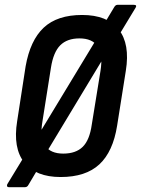

<svg xmlns="http://www.w3.org/2000/svg" viewBox="-20 -725 584 795"><path d="M16 50Q11 50 9.5 46.5Q8 43 10 38L88 -90L131 -153L383 -569L407 -619L452 -694Q458 -705 466 -705H534Q548 -705 542 -694L467 -570L424 -511L170 -90L145 -39L98 40Q93 50 84 50ZM231 8Q128 8 80.5 -52Q33 -112 51 -223L86 -450Q105 -558 161 -610.5Q217 -663 320 -663Q424 -663 471.5 -603Q519 -543 501 -432L465 -205Q448 -97 391.5 -44.5Q335 8 231 8ZM242 -89Q294 -89 322.5 -117Q351 -145 360 -209L396 -431Q407 -500 384.5 -533Q362 -566 309 -566Q258 -566 229.5 -537.5Q201 -509 191 -445L156 -224Q144 -155 166.5 -122Q189 -89 242 -89Z"/></svg>

Font: Sofia Sans Condensed
Style: Bold Italic
Weight: 700
Italic angle: -9°
Version: Version 4.100